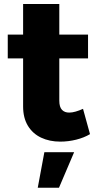

<svg xmlns="http://www.w3.org/2000/svg" viewBox="-20 -684 477 938"><path d="M269.7 -192Q269.7 -161 283 -147.2Q296.3 -133.4 319.3 -134Q332.7 -134 349.6 -138.9Q366.6 -143.7 385.6 -152.3L419.7 -28.7Q391 -11.4 352.6 -1.8Q314.1 7.9 274.4 7.9Q221.9 7.9 180.7 -11.6Q139.6 -31.1 116.2 -69.7Q92.9 -108.3 92.9 -164V-664.4H269.7ZM17.9 -514.9H410.1V-398.6H17.9ZM196.7 59.7H342.1L268.1 233.3H164.4Z"/></svg>

Font: Alexandria
Style: Regular
Weight: 400
Designer: Mohamed Gaber
Foundry: Kief Type Foundry
Version: Version 5.100